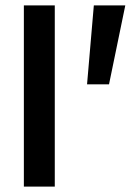

<svg xmlns="http://www.w3.org/2000/svg" viewBox="-20 -688 482 708"><path d="M68 0V-668H182V0ZM301 -377 326 -668H442L382 -377Z"/></svg>

Font: Gantari SemiBold
Style: Regular
Weight: 600
Designer: Anugrah Pasau
Foundry: Lafontype
Version: Version 1.000; ttfautohint (v1.8.3)